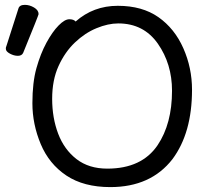

<svg xmlns="http://www.w3.org/2000/svg" viewBox="-20 -743 851 787"><path d="M53.2 -514.2Q37.1 -514.2 20.5 -523.2Q3.9 -532.2 3.9 -543Q3.9 -550.8 5.9 -553.2L55.2 -707Q59.1 -723.1 82 -723.1Q101.1 -723.1 119.6 -712.2Q138.2 -701.2 138.2 -685.1Q138.2 -681.2 75.2 -526.9Q69.8 -514.2 53.2 -514.2ZM419.9 -51.8Q561 -51.8 626 -147.9Q685.1 -235.8 685.1 -371.1Q685.1 -481 627 -564Q568.8 -647 464.8 -647Q422.9 -647 375.5 -627.4Q328.1 -607.9 287.1 -568.8Q246.1 -529.8 220 -472.4Q193.8 -415 193.8 -337.9Q193.8 -259.8 218.5 -194.8Q243.2 -129.9 293.7 -90.8Q344.2 -51.8 419.9 -51.8ZM432.1 23.9Q323.2 23.9 252.2 -23.4Q181.2 -70.8 147 -152.3Q112.8 -233.9 112.8 -319.8Q112.8 -404.8 129.4 -463.9Q146 -522.9 170.4 -567.9Q194.8 -612.8 220 -638.4Q245.1 -664.1 264.2 -664.1Q282.2 -664.1 290 -654.8Q362.8 -719.2 462.9 -719.2Q563 -719.2 629.4 -672.6Q695.8 -626 731.4 -545.4Q767.1 -464.8 767.1 -375Q767.1 -198.2 687 -90.8Q598.1 23.9 432.1 23.9Z"/></svg>

Font: LXGW WenKai Screen
Style: Regular
Weight: 400
Designer: LXGW / Fontworks Inc.
Foundry: LXGW / Fontworks Inc.
Version: Version 1.510;January 18,2025